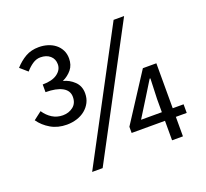

<svg xmlns="http://www.w3.org/2000/svg" viewBox="-118 -809 1032 963"><g transform="rotate(-20 398.0 -328.0)"><path d="M648 0V-104H470V-137L634 -390H706V-150H764V-104H706V0ZM537 -150H648V-220L652 -329H648L598 -248ZM180 -254Q132 -254 95 -275.5Q58 -297 35 -330L78 -363Q96 -336 121 -320.5Q146 -305 177 -305Q209 -305 232 -323Q255 -341 255 -375Q255 -409 223 -426.5Q191 -444 134 -444V-485Q185 -485 212.5 -505Q240 -525 240 -555Q240 -583 220.5 -600Q201 -617 169 -617Q147 -617 127 -603.5Q107 -590 90 -570L51 -604Q77 -633 107.5 -650.5Q138 -668 179 -668Q204 -668 226.5 -661Q249 -654 266 -640.5Q283 -627 293 -607.5Q303 -588 303 -563Q303 -528 284 -504.5Q265 -481 235 -467Q268 -459 293.5 -434.5Q319 -410 319 -371Q319 -344 308 -322.5Q297 -301 278 -285.5Q259 -270 233.5 -262Q208 -254 180 -254ZM217 12 579 -668H635L273 12Z"/></g></svg>

Font: TypoPRO Source Sans Pro
Style: Regular
Weight: 400
Designer: Paul D. Hunt
Foundry: Adobe Systems Incorporated
Version: Version 2.020;PS 2.000;hotconv 1.0.86;makeotf.lib2.5.63406